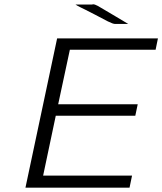

<svg xmlns="http://www.w3.org/2000/svg" viewBox="-20 -871 753 891"><path d="M98.1 0 245.1 -692.9H712.9L702.1 -640.1H304.2L250 -387.2H619.1L607.9 -334H238.8L180.2 -56.2H592.8L581.1 0ZM330.1 -850.1H407.2Q408.2 -850.1 409.7 -850.6Q411.1 -851.1 412.1 -851.1Q419.9 -851.1 434.1 -843.5Q448.2 -835.9 518.1 -793.9Q553.2 -772.9 575.2 -759.8H514.2Q504.4 -759.8 480 -772Q447.8 -789.1 419.9 -803.5Q392.1 -817.9 378.7 -824.5Q365.2 -831.1 354.7 -836.4Q344.2 -841.8 339.1 -844.5Q334 -847.2 330.1 -850.1Z"/></svg>

Font: CMU Bright
Style: Oblique
Weight: 500
Italic angle: -12°
Version: Version 0.7.0